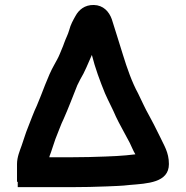

<svg xmlns="http://www.w3.org/2000/svg" viewBox="-20 -695 764 790"><path d="M183 -48C183 -49.3 183.3 -51 184 -53C190.7 -68.6 201.3 -105.6 208 -123C216.3 -141.9 232.1 -187.5 242 -206C259.7 -245.4 281.6 -303 298 -344C302.7 -352.7 306.7 -360.7 310 -368C329.2 -399.2 342.3 -434.4 358 -469C371.7 -414.1 391.4 -361.7 412 -311C427.9 -274.7 443.1 -248 457 -215C466.3 -193.6 503.7 -127.7 514 -107C521.3 -92.4 528.3 -73.9 537 -60C512.7 -57.1 484.8 -54.2 459 -53L415 -51C372.6 -49.2 319.2 -48 277 -48ZM50 -20V53H53V75H277C320.6 75 375.2 73.9 419 72L465 70C481 69.3 497.3 68 514 66C585.4 60 675 57.2 675 -20C675 -68.8 654.3 -97.3 639 -131L624 -161C618.7 -172.3 609.3 -190.3 596 -215C573.1 -255.7 567 -272.9 548 -311C523.2 -356 502.2 -416.3 486 -469C470.8 -520.2 454.4 -568.2 440 -616C428.9 -647 405.3 -673.7 366 -674.5C328.1 -675.3 304.1 -654 291 -630C281.1 -612.7 270.2 -593 265 -572C259.1 -551.3 251.7 -539.7 244 -518C237.6 -498.7 233.3 -492.6 226 -473C219.5 -456.8 211.1 -443 203 -428C175.7 -380.2 154.2 -312.1 131 -259C120.5 -238 102.9 -190.4 94 -168C86.9 -151.8 75.1 -112.7 69 -96C61.4 -74.6 50 -48.4 50 -20Z"/></svg>

Font: Tape
Style: Regular
Weight: 500
Foundry: Cannot Into Space Fonts
Version: Version 0.97